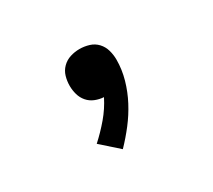

<svg xmlns="http://www.w3.org/2000/svg" viewBox="-85 -338 770 694"><g transform="rotate(-30 300.0 9.0)"><path d="M255 205 183 141Q215 112 243 79Q271 46 290 8Q272 7 254.5 0Q237 -7 225 -21Q213 -35 208 -53Q203 -71 203 -89Q203 -109 208.5 -128Q214 -147 228 -161Q242 -175 261 -181Q280 -187 300 -187Q320 -187 339.5 -181Q359 -175 372.5 -160.5Q386 -146 391.5 -126.5Q397 -107 397 -87Q397 -46 385.5 -5.5Q374 35 354.5 72Q335 109 309.5 142Q284 175 255 205Z"/></g></svg>

Font: Iosevka Slab Extended
Style: Bold
Weight: 700
Width: 7
Monospace: yes
Designer: Belleve Invis
Foundry: Belleve Invis
Version: Version 11.1.0; ttfautohint (v1.8.3)